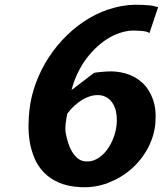

<svg xmlns="http://www.w3.org/2000/svg" viewBox="-20 -779 690 808"><path d="M609 -640Q603.5 -643.5 596.5 -645.5Q589.5 -647.5 582.5 -648.2Q575.5 -649 568.5 -649.2Q561.5 -649.5 555.5 -650Q527.5 -652 499 -644.8Q470.5 -637.5 443.2 -622.2Q416 -607 390.8 -584.2Q365.5 -561.5 344.2 -533.2Q323 -505 306.8 -471.2Q290.5 -437.5 281 -400L376 -472.5Q390 -475 403 -476Q416 -477 427.5 -478Q471.5 -481 510.8 -469.2Q550 -457.5 579 -430.8Q608 -404 623.2 -362Q638.5 -320 634 -262.5Q629.5 -207 602.8 -156.5Q576 -106 533 -68.2Q490 -30.5 434.5 -9.2Q379 12 317 8.5Q263 5.5 225.5 -11.5Q188 -28.5 163.2 -54.8Q138.5 -81 124.8 -114.2Q111 -147.5 105.2 -182.2Q99.5 -217 100 -251Q100.5 -285 103.5 -313.5Q110 -373 131.2 -430.2Q152.5 -487.5 185.5 -538Q218.5 -588.5 262 -630.8Q305.5 -673 356 -702.8Q406.5 -732.5 463 -747.2Q519.5 -762 579 -758.5Q588 -757.5 604.5 -756.8Q621 -756 645.5 -749ZM403 -378Q385 -380.5 366 -375.8Q347 -371 328.8 -360.5Q310.5 -350 293.5 -334.5Q276.5 -319 263 -300.5Q260.5 -287.5 258.8 -276.8Q257 -266 256 -256.2Q255 -246.5 255 -237Q255 -227.5 257 -217Q260.5 -198 266.8 -178Q273 -158 282.8 -141.5Q292.5 -125 306 -113.5Q319.5 -102 337.5 -100Q365 -97 388.8 -110.8Q412.5 -124.5 430 -148Q447.5 -171.5 458.2 -200.8Q469 -230 471 -258Q474.5 -309.5 456.2 -341Q438 -372.5 403 -378Z"/></svg>

Font: B612
Style: Bold Italic
Weight: 700
Italic angle: -10°
Designer: Nicolas Chauveau, Thomas Paillot, Jonathan Favre-Lamarine, Jean-Luc Vinot
Foundry: AIRBUS
Version: Version 1.008